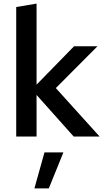

<svg xmlns="http://www.w3.org/2000/svg" viewBox="-20 -758 581 1066"><path d="M70 0V-719L183 -738V-288L391 -501H521L290 -269L533 0H389L183 -231V0ZM171 288 227 88H332L251 288Z"/></svg>

Font: Red Hat Text Medium
Style: Regular
Weight: 500
Designer: Pentagram, MCKL
Foundry: Pentagram, MCKL
Version: Version 1.023